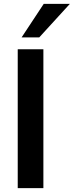

<svg xmlns="http://www.w3.org/2000/svg" viewBox="-20 -974 382 994"><path d="M204.6 0V-718.8H71.8V0ZM183.1 -780.3 341.8 -954.1H206.5L91.8 -780.3Z"/></svg>

Font: Winston SemiBold
Style: Regular
Weight: 600
Designer: Vernon Adams, Kim Jin-seong, David Berlow, Cristiano Sobral
Foundry: The Winston Project Authors
Version: Version 3.004